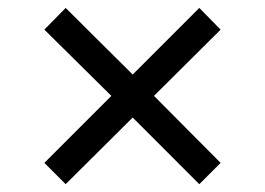

<svg xmlns="http://www.w3.org/2000/svg" viewBox="-20 -519 667 484"><path d="M91.8 -108.4 260.7 -277.3 91.8 -444.3 145.5 -499 314.5 -331.1 482.4 -499 536.1 -444.3 368.2 -277.3 536.1 -108.4 482.4 -54.7 314.5 -222.7 145.5 -54.7Z"/></svg>

Font: Pretendard JP Variable
Style: Regular
Weight: 400
Designer: Base glyphs from Inter by Rasmus Andersson; Hangul glyphs from Noto Sans CJK(Source Han Sans) by Jang Soo-young and Kang
Foundry: Kil Hyung-jin
Version: Version 1.307;Glyphs 3.2 (3192)